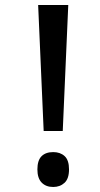

<svg xmlns="http://www.w3.org/2000/svg" viewBox="-20 -734 397 765"><path d="M154 -212 132 -714H252L230 -212ZM129 -59Q129 -95 145.5 -111.5Q162 -128 192 -128Q220 -128 237.5 -112Q255 -96 255 -59Q255 -22 237 -5.5Q219 11 192 11Q163 11 146 -6.5Q129 -24 129 -59Z"/></svg>

Font: Noto Sans Bengali Condensed Medium
Style: Regular
Weight: 500
Width: 3
Designer: Jelle Bosma - Monotype Design Team
Foundry: Monotype Imaging Inc.
Version: Version 2.003